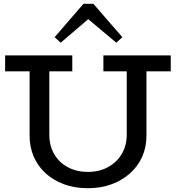

<svg xmlns="http://www.w3.org/2000/svg" viewBox="-20 -978 927 1012"><path d="M443 14Q373 14 316.5 -7Q260 -28 219.5 -65.5Q179 -103 157.5 -153Q136 -203 136 -264V-641H240V-267Q240 -210 265.5 -166Q291 -122 337 -97Q383 -72 443 -72Q504 -72 550 -97.5Q596 -123 622 -167Q648 -211 648 -268V-641H752V-264Q752 -203 730 -153Q708 -103 666.5 -65.5Q625 -28 568.5 -7Q512 14 443 14ZM7 -602V-686H361V-602ZM525 -602V-686H880V-602ZM300 -753 268 -782 420 -958H472L625 -782L593 -753L445 -877Z"/></svg>

Font: BioRhyme
Style: Regular
Weight: 400
Designer: Aoife Mooney
Foundry: Aoife Mooney Type
Version: Version 1.600;gftools[0.9.33]